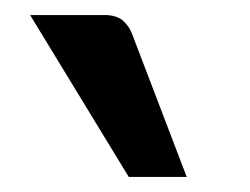

<svg xmlns="http://www.w3.org/2000/svg" viewBox="-20 -768 332 255"><path d="M20 -748H122Q137 -747 144.5 -739.5Q152 -732 155 -724L228 -533H151Z"/></svg>

Font: Cafe24 Danjunghae
Style: Regular
Weight: 400
Designer: Cafe24 thkim, hmlim, mnelim, nhlee, sslee, sskim, smlim, yjkim, sdjeong, hskwak & 4IRTF
Foundry: Cafe24
Version: Version 1.000